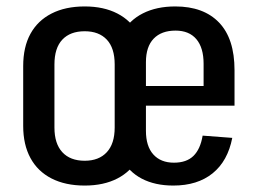

<svg xmlns="http://www.w3.org/2000/svg" viewBox="-20 -568 799 596"><path d="M243 8Q183 8 140 -14Q97 -36 74.5 -77.5Q52 -119 52 -177V-363Q52 -422 74.5 -463Q97 -504 140 -526Q183 -548 243 -548Q302 -548 344.5 -526Q387 -504 410 -462.5Q433 -421 433 -363V-177Q433 -119 410 -77.5Q387 -36 344.5 -14Q302 8 243 8ZM243 -69Q287 -69 311.5 -95.5Q336 -122 336 -172V-368Q336 -419 311.5 -445Q287 -471 243 -471Q198 -471 173.5 -445Q149 -419 149 -368V-172Q149 -122 173.5 -95.5Q198 -69 243 -69ZM518 8Q461 8 420 -13.5Q379 -35 357.5 -76.5Q336 -118 336 -176V-364Q336 -423 358.5 -464Q381 -505 423.5 -526.5Q466 -548 524 -548Q612 -548 660 -498Q708 -448 708 -350V-240H416V-301H629L612 -267V-370Q612 -420 589.5 -446.5Q567 -473 525 -473Q481 -473 457 -448Q433 -423 433 -375V-162Q433 -114 456 -88.5Q479 -63 520 -63Q559 -63 580.5 -84Q602 -105 609 -147L701 -140Q687 -68 640 -30Q593 8 518 8Z"/></svg>

Font: Pathway Extreme Condensed Medium
Style: Regular
Weight: 500
Width: 3
Version: Version 1.001;gftools[0.9.26]